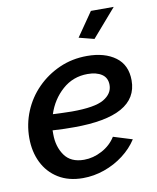

<svg xmlns="http://www.w3.org/2000/svg" viewBox="-83 -795 712 870"><g transform="rotate(-10 272.5 -360.0)"><path d="M229 10Q163 10 116 -19Q69 -48 44.5 -98Q20 -148 20 -211Q20 -275 44 -333Q68 -391 112 -435.5Q156 -480 214.5 -506Q273 -532 342 -532Q423 -532 472.5 -495.5Q522 -459 522 -388Q522 -224 229 -224Q209 -224 184 -224.5Q159 -225 130 -227Q130 -218 130 -209Q130 -152 158.5 -111.5Q187 -71 248 -71Q290 -71 330.5 -92.5Q371 -114 394 -151L481 -124Q456 -85 416 -54.5Q376 -24 327.5 -7Q279 10 229 10ZM330 -451Q263 -451 214 -407.5Q165 -364 144 -299Q169 -298 190.5 -297Q212 -296 231 -296Q337 -296 378.5 -320.5Q420 -345 420 -385Q420 -418 395.5 -434.5Q371 -451 330 -451ZM389 -602 319 -620 395 -730H500Z"/></g></svg>

Font: Raleway SemiBold
Style: Italic
Weight: 600
Italic angle: -12°
Designer: Matt McInerney, Pablo Impallari, Rodrigo Fuenzalida
Foundry: Matt McInerney, Pablo Impallari, Rodrigo Fuenzalida
Version: Version 4.026